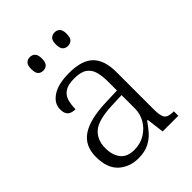

<svg xmlns="http://www.w3.org/2000/svg" viewBox="-214 -851 971 971"><g transform="rotate(-45 271.0 -365.5)"><path d="M201 10Q138 10 95.5 -28.5Q53 -67 53 -148Q53 -227 109.5 -265Q166 -303 283 -307L366 -310V-372Q366 -411 358.5 -441Q351 -471 327.5 -488.5Q304 -506 256 -506Q213 -506 190 -491.5Q167 -477 159 -451Q151 -425 151 -391Q123 -391 109 -403.5Q95 -416 95 -446Q95 -488 137 -516Q179 -544 258 -544Q348 -544 389 -503.5Q430 -463 430 -379V-112Q430 -64 442 -48Q454 -32 491 -32H495V0H383L371 -94H366Q349 -69 328 -45Q307 -21 276.5 -5.5Q246 10 201 10ZM216 -35Q260 -35 294 -56Q328 -77 347 -110Q366 -143 366 -181V-277L292 -274Q193 -270 155.5 -237Q118 -204 118 -145Q118 -96 141.5 -65.5Q165 -35 216 -35ZM351 -644Q334 -644 323 -654.5Q312 -665 312 -693Q312 -720 323 -730.5Q334 -741 351 -741Q367 -741 378 -730.5Q389 -720 389 -693Q389 -665 378 -654.5Q367 -644 351 -644ZM174 -644Q157 -644 146.5 -654.5Q136 -665 136 -693Q136 -720 146.5 -730.5Q157 -741 174 -741Q190 -741 201 -730.5Q212 -720 212 -693Q212 -665 201 -654.5Q190 -644 174 -644Z"/></g></svg>

Font: Noto Serif Gurmukhi Light
Style: Regular
Weight: 300
Designer: Vaibhav Singh and the Monotype Design Team
Foundry: Monotype Imaging Inc.
Version: Version 2.004; ttfautohint (v1.8.4.7-5d5b)